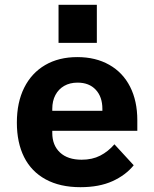

<svg xmlns="http://www.w3.org/2000/svg" viewBox="-20 -765 640 797"><path d="M50 -256Q50 -340 80.5 -401Q111 -462 167.5 -495Q224 -528 301 -528Q377 -528 433.5 -496Q490 -464 520 -405Q550 -346 550 -266V-222H197V-213Q197 -162 229 -132Q261 -102 319 -102Q363 -102 396 -119Q429 -136 455 -166L535 -79Q502 -38 447 -13Q392 12 314 12Q229 12 169.5 -20.5Q110 -53 80 -113Q50 -173 50 -256ZM197 -313V-305H405V-313Q405 -363 377.5 -392.5Q350 -422 302 -422Q270 -422 246.5 -408.5Q223 -395 210 -370.5Q197 -346 197 -313ZM382 -745V-587H223V-745Z"/></svg>

Font: iA Writer Duo V
Style: Regular
Weight: 400
Designer: Mike Abbink, Paul van der Laan, Pieter van Rosmalen, Oliver Reichenstein
Foundry: Information Architects Inc.
Version: Version 2.000